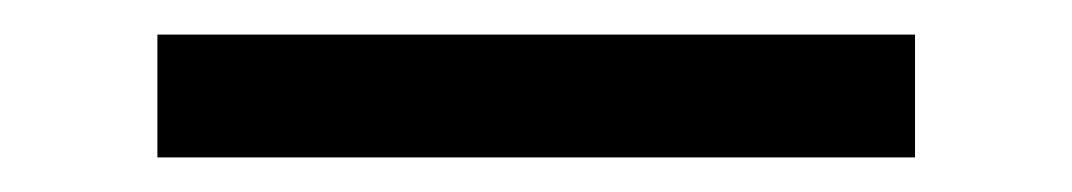

<svg xmlns="http://www.w3.org/2000/svg" viewBox="-20 50 620 111"><path d="M71 70H509V141H71Z"/></svg>

Font: Play
Style: Regular
Weight: 400
Designer: Jonas Hecksher (Cyrillic expansion: Cyreal)
Foundry: Jonas Hecksher, Playtype, e-types AS
Version: Version 2.101; ttfautohint (v1.5.65-e2d9)